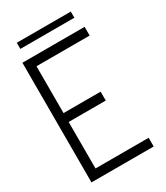

<svg xmlns="http://www.w3.org/2000/svg" viewBox="-194 -866 822 950"><g transform="rotate(-30 217.0 -391.5)"><path d="M64.5 -748V-783.2H373V-748ZM39.1 0V-683.6H394.5V-633.8H90.8V-366.2H302.7V-315.4H90.8V-49.8H394.5V0Z"/></g></svg>

Font: Post No Bills Colombo
Style: Regular
Weight: 500
Designer: Kosala Senevirathne, Siva Puranthara, Lasantha Premarathna, Tharique Azeez
Foundry: Mooniak
Version: Version 1.220 ; ttfautohint (v1.5)